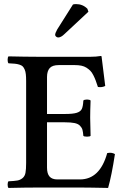

<svg xmlns="http://www.w3.org/2000/svg" viewBox="-20 -925 619 947"><path d="M211.9 -544.9V-362.8H299.8Q340.3 -362.8 358.6 -368.7Q377 -374.5 383.3 -387.2Q389.6 -399.9 391.1 -429.2Q396 -434.1 409.2 -434.1Q421.9 -434.1 426.8 -429.2Q424.8 -379.4 424.8 -344.2Q424.8 -312.5 426.8 -254.9Q422.9 -251 409.2 -251Q395 -251 391.1 -254.9Q389.6 -273.9 386.7 -284.7Q383.8 -295.4 374.5 -304.9Q365.2 -314.5 347.4 -318.1Q329.6 -321.8 299.8 -321.8H211.9V-98.1Q211.9 -68.4 224.4 -54.2Q236.8 -40 263.2 -40H374Q472.7 -40 508.8 -169.9Q530.8 -174.8 546.9 -165Q530.8 -59.6 513.2 2Q511.2 2 488 1.5Q464.8 1 433.8 0.5Q402.8 0 381.8 0H160.2Q104 0 22 2Q17.6 -2.4 17.6 -14.4Q17.6 -26.4 22 -30.8Q51.8 -32.2 65.7 -34.7Q79.6 -37.1 91.1 -46.4Q102.5 -55.7 105.7 -72.8Q108.9 -89.8 108.9 -121.1V-524.9Q108.9 -545.4 107.4 -558.8Q106 -572.3 101.6 -582.3Q97.2 -592.3 91.8 -597.7Q86.4 -603 75.2 -606.4Q64 -609.9 52.7 -610.8Q41.5 -611.8 22 -612.8Q17.6 -617.2 17.6 -629.9Q17.6 -642.6 22 -647Q107.9 -645 160.2 -645H428.2Q454.1 -645 477.1 -648.9Q481 -648.9 481 -646Q482.4 -639.6 499 -501Q482.9 -492.7 462.9 -496.1Q456.5 -515.6 451.9 -528.1Q447.3 -540.5 440.2 -554.4Q433.1 -568.4 425.3 -576.2Q417.5 -584 406.5 -591.1Q395.5 -598.1 381.1 -601.1Q366.7 -604 348.1 -604H270Q238.3 -604 225.1 -589.1Q211.9 -574.2 211.9 -544.9ZM262.2 -779.8 339.8 -902.8Q345.7 -904.8 355 -904.8Q388.2 -904.8 411.1 -881.8L416 -867.2L298.8 -757.8Q281.2 -740.2 267.1 -740.2Q261.2 -740.2 256.6 -744.4Q252 -748.5 252 -752.9Q252 -761.7 262.2 -779.8Z"/></svg>

Font: Common Serif Medium
Style: Regular
Weight: 500
Designer: Philipp H. Poll, Khaled Hosny
Foundry: Stefan Peev, Context Ltd.
Version: Version 1.026